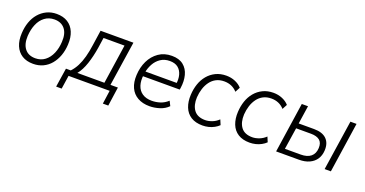

<svg xmlns="http://www.w3.org/2000/svg" viewBox="-35 -1085 3410 1796"><g transform="rotate(20 1670.5 -186.5)"><path d="M254 8Q188 8 143 -20.5Q98 -49 76 -101.5Q54 -154 58 -225Q61 -286 79 -337Q97 -388 129.5 -426Q162 -464 206.5 -485.5Q251 -507 305 -507Q371 -507 416 -478.5Q461 -450 483 -397.5Q505 -345 501 -273Q498 -213 479.5 -162Q461 -111 429 -72.5Q397 -34 352.5 -13Q308 8 254 8ZM256 -48Q311 -48 351 -78.5Q391 -109 413.5 -161.5Q436 -214 439 -278Q444 -361 407.5 -406Q371 -451 303 -451Q248 -451 207.5 -420.5Q167 -390 145 -338Q123 -286 119 -220Q115 -139 151 -93.5Q187 -48 256 -48Z M531 134 560 -55H608Q639 -88 660.5 -130Q682 -172 697 -227Q712 -282 721 -349L743 -499H1070L1003 -55H1077L1050 134H996L1015 0H606L586 134ZM674 -54H943L1001 -445H792L777 -342Q763 -253 738 -177.5Q713 -102 674 -54Z M1413 8Q1344 8 1294.5 -20Q1245 -48 1221 -100.5Q1197 -153 1201 -226Q1205 -304 1235.5 -367Q1266 -430 1321 -468.5Q1376 -507 1452 -507Q1524 -507 1567 -472.5Q1610 -438 1625 -380Q1640 -322 1630 -254L1627 -235H1244L1252 -284H1598L1577 -267Q1586 -321 1574.5 -363.5Q1563 -406 1532.5 -430.5Q1502 -455 1450 -455Q1397 -455 1358.5 -429Q1320 -403 1297 -361Q1274 -319 1266 -272L1263 -252Q1254 -190 1269 -143.5Q1284 -97 1321.5 -72Q1359 -47 1415 -47Q1458 -47 1498.5 -60Q1539 -73 1574 -105L1597 -59Q1563 -24 1512.5 -8Q1462 8 1413 8Z M1940 8Q1871 8 1825 -21Q1779 -50 1758 -103.5Q1737 -157 1741 -226Q1744 -283 1761 -333.5Q1778 -384 1810.5 -423Q1843 -462 1889 -484.5Q1935 -507 1994 -507Q2042 -507 2083 -489.5Q2124 -472 2149 -443L2123 -394Q2098 -422 2065.5 -436Q2033 -450 1994 -450Q1948 -450 1913.5 -432Q1879 -414 1855.5 -382Q1832 -350 1819 -309Q1806 -268 1803 -223Q1799 -143 1834.5 -95.5Q1870 -48 1947 -48Q1979 -48 2014.5 -61.5Q2050 -75 2079 -103L2100 -53Q2082 -35 2055.5 -20.5Q2029 -6 1999.5 1Q1970 8 1940 8Z M2409 8Q2340 8 2294 -21Q2248 -50 2227 -103.5Q2206 -157 2210 -226Q2213 -283 2230 -333.5Q2247 -384 2279.5 -423Q2312 -462 2358 -484.5Q2404 -507 2463 -507Q2511 -507 2552 -489.5Q2593 -472 2618 -443L2592 -394Q2567 -422 2534.5 -436Q2502 -450 2463 -450Q2417 -450 2382.5 -432Q2348 -414 2324.5 -382Q2301 -350 2288 -309Q2275 -268 2272 -223Q2268 -143 2303.5 -95.5Q2339 -48 2416 -48Q2448 -48 2483.5 -61.5Q2519 -75 2548 -103L2569 -53Q2551 -35 2524.5 -20.5Q2498 -6 2468.5 1Q2439 8 2409 8Z M2672 0 2746 -499H2808L2781 -318H2934Q3017 -318 3058.5 -277.5Q3100 -237 3096 -163Q3093 -112 3069 -76Q3045 -40 3002 -20Q2959 0 2899 0ZM2741 -51H2898Q2963 -51 2998 -80Q3033 -109 3036 -164Q3039 -218 3009 -242.5Q2979 -267 2922 -267H2774ZM3155 0 3230 -499H3291L3217 0Z"/></g></svg>

Font: Nunitoga
Style: Light Italic
Weight: 300
Italic angle: -9°
Designer: Vernon Adams
Foundry: Vernon Adams
Version: Version 1.0